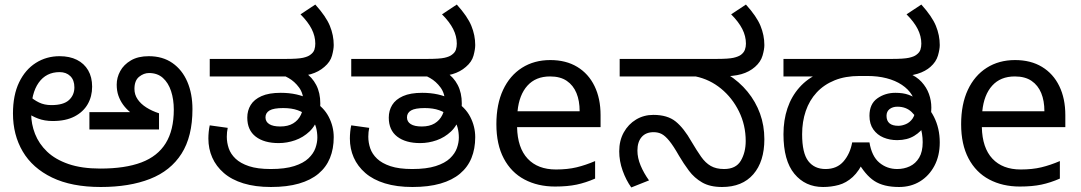

<svg xmlns="http://www.w3.org/2000/svg" viewBox="-20 -810 4754 844"><path d="M421 -69Q530 -69 601.5 -96Q673 -123 708.5 -180.5Q744 -238 744 -328Q744 -373 732 -409.5Q720 -446 696 -467.5Q672 -489 635 -489Q612 -489 591.5 -472.5Q571 -456 571 -419Q571 -394 585 -373.5Q599 -353 623.5 -337.5Q648 -322 679 -312V-241H373V-317H552Q534 -332 521 -350Q508 -368 500.5 -389.5Q493 -411 493 -438Q493 -469 508.5 -497.5Q524 -526 555.5 -544.5Q587 -563 634 -563Q695 -563 738 -533Q781 -503 803.5 -450.5Q826 -398 826 -330Q826 -210 778 -134.5Q730 -59 639.5 -23.5Q549 12 423 12Q295 12 209 -29.5Q123 -71 80 -144Q37 -217 37 -311Q37 -392 64 -448Q91 -504 137.5 -533.5Q184 -563 242 -563Q286 -563 318 -547Q350 -531 367.5 -501Q385 -471 385 -429Q385 -386 365.5 -352Q346 -318 307.5 -298Q269 -278 212 -278Q176 -278 147 -289Q118 -300 97.5 -316Q77 -332 63 -348L87 -414Q96 -402 112 -386.5Q128 -371 151.5 -359.5Q175 -348 206 -348Q259 -348 283 -370Q307 -392 307 -426Q307 -458 289 -475.5Q271 -493 242 -493Q183 -493 150 -446.5Q117 -400 117 -315V-311Q117 -265 134 -221.5Q151 -178 187 -143.5Q223 -109 281 -89Q339 -69 421 -69Z M1171 12Q1102 12 1050 -4Q998 -20 964 -49.5Q930 -79 913 -117.5Q896 -156 896 -201Q896 -215 897.5 -230.5Q899 -246 902 -259L981 -248Q979 -238 978 -229Q977 -220 977 -209Q977 -183 985.5 -158Q994 -133 1015.5 -112.5Q1037 -92 1074.5 -79.5Q1112 -67 1170 -67Q1233 -67 1273.5 -80Q1314 -93 1336 -114Q1358 -135 1366.5 -159Q1375 -183 1375 -205Q1375 -228 1369.5 -249Q1364 -270 1350 -287Q1346 -291 1342 -293.5Q1338 -296 1334 -300Q1315 -316 1288.5 -325.5Q1262 -335 1225 -335Q1183 -335 1165 -324.5Q1147 -314 1147 -294Q1147 -275 1163.5 -264.5Q1180 -254 1212 -254Q1246 -254 1268.5 -267.5Q1291 -281 1302.5 -305Q1314 -329 1314 -360Q1314 -399 1294.5 -425.5Q1275 -452 1248.5 -467Q1222 -482 1201 -486L1320 -492Q1352 -471 1370 -436.5Q1388 -402 1388 -355Q1388 -347 1387.5 -340Q1387 -333 1386 -328L1380 -300Q1368 -258 1340.5 -232Q1313 -206 1277.5 -193.5Q1242 -181 1205 -181Q1141 -181 1104 -209.5Q1067 -238 1067 -293Q1067 -324 1082 -348.5Q1097 -373 1129.5 -387.5Q1162 -402 1214 -402Q1251 -402 1282.5 -395Q1314 -388 1339 -375Q1342 -374 1345 -372.5Q1348 -371 1351 -369.5Q1354 -368 1357 -366Q1403 -339 1425 -296.5Q1447 -254 1447 -207Q1447 -156 1430.5 -115.5Q1414 -75 1380 -46.5Q1346 -18 1294 -3Q1242 12 1171 12ZM902 -474V-551H1236Q1290 -551 1312 -556Q1334 -561 1344 -569Q1358 -579 1362 -591.5Q1366 -604 1366 -618Q1366 -651 1350 -682.5Q1334 -714 1301 -747L1366 -790Q1413 -738 1430 -696.5Q1447 -655 1447 -612Q1447 -593 1439.5 -565.5Q1432 -538 1406 -516Q1381 -494 1346.5 -484Q1312 -474 1254 -474Z M1793 12Q1724 12 1672 -4Q1620 -20 1586 -49.5Q1552 -79 1535 -117.5Q1518 -156 1518 -201Q1518 -215 1519.5 -230.5Q1521 -246 1524 -259L1603 -248Q1601 -238 1600 -229Q1599 -220 1599 -209Q1599 -183 1607.5 -158Q1616 -133 1637.5 -112.5Q1659 -92 1696.5 -79.5Q1734 -67 1792 -67Q1855 -67 1895.5 -80Q1936 -93 1958 -114Q1980 -135 1988.5 -159Q1997 -183 1997 -205Q1997 -228 1991.5 -249Q1986 -270 1972 -287Q1968 -291 1964 -293.5Q1960 -296 1956 -300Q1937 -316 1910.5 -325.5Q1884 -335 1847 -335Q1805 -335 1787 -324.5Q1769 -314 1769 -294Q1769 -275 1785.5 -264.5Q1802 -254 1834 -254Q1868 -254 1890.5 -267.5Q1913 -281 1924.5 -305Q1936 -329 1936 -360Q1936 -399 1916.5 -425.5Q1897 -452 1870.5 -467Q1844 -482 1823 -486L1942 -492Q1974 -471 1992 -436.5Q2010 -402 2010 -355Q2010 -347 2009.5 -340Q2009 -333 2008 -328L2002 -300Q1990 -258 1962.5 -232Q1935 -206 1899.5 -193.5Q1864 -181 1827 -181Q1763 -181 1726 -209.5Q1689 -238 1689 -293Q1689 -324 1704 -348.5Q1719 -373 1751.5 -387.5Q1784 -402 1836 -402Q1873 -402 1904.5 -395Q1936 -388 1961 -375Q1964 -374 1967 -372.5Q1970 -371 1973 -369.5Q1976 -368 1979 -366Q2025 -339 2047 -296.5Q2069 -254 2069 -207Q2069 -156 2052.5 -115.5Q2036 -75 2002 -46.5Q1968 -18 1916 -3Q1864 12 1793 12ZM1524 -474V-551H1858Q1912 -551 1934 -556Q1956 -561 1966 -569Q1980 -579 1984 -591.5Q1988 -604 1988 -618Q1988 -651 1972 -682.5Q1956 -714 1923 -747L1988 -790Q2035 -738 2052 -696.5Q2069 -655 2069 -612Q2069 -593 2061.5 -565.5Q2054 -538 2028 -516Q2003 -494 1968.5 -484Q1934 -474 1876 -474Z M2399 -546Q2468 -546 2517.5 -516Q2567 -486 2593.5 -431.5Q2620 -377 2620 -304V-251H2253Q2255 -160 2299.5 -112.5Q2344 -65 2424 -65Q2475 -65 2514.5 -74.5Q2554 -84 2596 -102V-25Q2555 -7 2515 1.5Q2475 10 2420 10Q2344 10 2285.5 -21Q2227 -52 2194.5 -113.5Q2162 -175 2162 -264Q2162 -352 2191.5 -415Q2221 -478 2274.5 -512Q2328 -546 2399 -546ZM2398 -474Q2335 -474 2298.5 -433.5Q2262 -393 2255 -321H2528Q2528 -367 2514 -401Q2500 -435 2471.5 -454.5Q2443 -474 2398 -474Z M3154 12Q3101 12 3066.5 -8Q3032 -28 3008.5 -59.5Q2985 -91 2965 -125Q2940 -169 2922 -191Q2904 -213 2888.5 -221Q2873 -229 2853 -229Q2819 -229 2800.5 -207.5Q2782 -186 2782 -148Q2782 -116 2796 -82.5Q2810 -49 2833 -17L2755 14Q2732 -18 2717 -60Q2702 -102 2702 -145Q2702 -192 2722 -228Q2742 -264 2776 -284.5Q2810 -305 2852 -305Q2914 -305 2950 -276Q2986 -247 3020 -187Q3043 -148 3062 -121Q3081 -94 3104.5 -80.5Q3128 -67 3163 -67Q3215 -67 3236.5 -103.5Q3258 -140 3258 -190Q3258 -260 3228.5 -320Q3199 -380 3149.5 -420.5Q3100 -461 3038 -474H2704V-551H3129Q3183 -551 3204.5 -556Q3226 -561 3237 -569Q3250 -579 3254.5 -591.5Q3259 -604 3259 -618Q3259 -651 3243 -682.5Q3227 -714 3194 -747L3259 -790Q3306 -738 3323 -696.5Q3340 -655 3340 -612Q3340 -593 3332 -565.5Q3324 -538 3299 -516Q3274 -494 3239 -484Q3204 -474 3146 -474H3122L3179 -483Q3230 -451 3266 -407Q3302 -363 3321 -310.5Q3340 -258 3340 -198Q3340 -100 3291.5 -44Q3243 12 3154 12Z M3598 12Q3520 12 3472 -46Q3424 -104 3424 -220Q3424 -282 3441.5 -334Q3459 -386 3494 -425.5Q3529 -465 3579 -487L3594 -474H3424V-551H3900Q3953 -551 3975.5 -556Q3998 -561 4008 -569Q4022 -579 4026 -591.5Q4030 -604 4030 -618Q4030 -651 4014 -682.5Q3998 -714 3965 -747L4030 -790Q4077 -738 4094 -696.5Q4111 -655 4111 -612Q4111 -593 4103 -565.5Q4095 -538 4070 -516Q4060 -507 4045.5 -499Q4031 -491 4013 -485.5Q3995 -480 3971 -477L3974 -488Q4009 -474 4031 -450Q4053 -426 4063.5 -397Q4074 -368 4074 -337Q4074 -319 4071.5 -305Q4069 -291 4061 -275Q4059 -271 4054 -268Q4049 -265 4047 -261Q4030 -232 3999 -213Q3968 -194 3924 -194Q3891 -194 3863.5 -205.5Q3836 -217 3819 -241Q3802 -265 3802 -301Q3802 -353 3836.5 -377.5Q3871 -402 3916 -402Q3950 -402 3973.5 -393.5Q3997 -385 4015 -372Q4060 -347 4085.5 -296.5Q4111 -246 4111 -184Q4111 -125 4087.5 -81Q4064 -37 4024 -12.5Q3984 12 3932 12Q3864 12 3823.5 -14.5Q3783 -41 3748 -104L3780 -109Q3757 -58 3728.5 -32Q3700 -6 3667 3Q3634 12 3598 12ZM3609 -67Q3659 -67 3688 -100.5Q3717 -134 3726 -184H3802Q3812 -123 3845.5 -95Q3879 -67 3924 -67Q3954 -67 3979.5 -79Q4005 -91 4020.5 -117Q4036 -143 4036 -185Q4036 -223 4024 -258.5Q4012 -294 3987.5 -317.5Q3963 -341 3925 -341Q3904 -341 3890.5 -330.5Q3877 -320 3877 -301Q3877 -279 3890 -268Q3903 -257 3929 -257Q3945 -257 3962.5 -264.5Q3980 -272 3992 -289.5Q4004 -307 4004 -337Q4004 -367 3988.5 -392.5Q3973 -418 3944.5 -437Q3916 -456 3877.5 -466Q3839 -476 3793 -476H3758Q3696 -476 3649 -457Q3602 -438 3570 -403.5Q3538 -369 3522 -322Q3506 -275 3506 -220Q3506 -137 3533 -102Q3560 -67 3609 -67Z M4442 -546Q4511 -546 4560.5 -516Q4610 -486 4636.5 -431.5Q4663 -377 4663 -304V-251H4296Q4298 -160 4342.5 -112.5Q4387 -65 4467 -65Q4518 -65 4557.5 -74.5Q4597 -84 4639 -102V-25Q4598 -7 4558 1.5Q4518 10 4463 10Q4387 10 4328.5 -21Q4270 -52 4237.5 -113.5Q4205 -175 4205 -264Q4205 -352 4234.5 -415Q4264 -478 4317.5 -512Q4371 -546 4442 -546ZM4441 -474Q4378 -474 4341.5 -433.5Q4305 -393 4298 -321H4571Q4571 -367 4557 -401Q4543 -435 4514.5 -454.5Q4486 -474 4441 -474Z"/></svg>

Font: lkannada05
Style: Book
Weight: 400
Designer: Jelle Bosma - Monotype Design Team
Foundry: Monotype Imaging Inc.
Version: Version 2.003